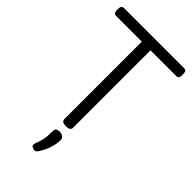

<svg xmlns="http://www.w3.org/2000/svg" viewBox="-343 -980 1377 1377"><g transform="rotate(45 346.0 -291.0)"><path d="M346 15Q302 15 302 -13V-799H43Q28 -799 21.5 -808Q15 -817 15 -839Q15 -862 21.5 -870.5Q28 -879 43 -879H650Q665 -879 671 -870.5Q677 -862 677 -839Q677 -817 671 -808Q665 -799 650 -799H390V-13Q390 1 379 8Q368 15 346 15ZM290 293Q278 288 275 279.5Q272 271 277 257Q289 226 295 203.5Q301 181 302.5 158Q304 135 304 105Q304 88 313.5 81Q323 74 342 74Q365 74 377.5 85Q390 96 390 115Q390 140 383 168.5Q376 197 364 225Q352 253 336 277Q326 293 316 296Q306 299 290 293Z"/></g></svg>

Font: Playwrite HR Lijeva
Style: Regular
Weight: 400
Designer: Veronika Burian, José Scaglione
Foundry: TypeTogether
Version: Version 1.002